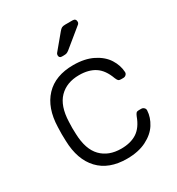

<svg xmlns="http://www.w3.org/2000/svg" viewBox="-175 -837 886 959"><g transform="rotate(-30 268.0 -357.5)"><path d="M278 10Q174 10 117 -50.5Q60 -111 57 -220L56 -260L57 -300Q60 -409 117 -469.5Q174 -530 278 -530Q344 -530 390.5 -506.5Q437 -483 460 -446.5Q483 -410 485 -371Q485 -370 485 -369Q485 -361 478.5 -355Q472 -349 463 -349H449Q439 -349 434.5 -353.5Q430 -358 425 -370Q405 -425 369 -448.5Q333 -472 278 -472Q206 -472 163.5 -428.5Q121 -385 118 -295L117 -260L118 -225Q121 -135 163.5 -91.5Q206 -48 278 -48Q333 -48 369 -71.5Q405 -95 425 -150Q430 -162 434.5 -166.5Q439 -171 449 -171H463Q472 -171 478.5 -165Q485 -159 485 -151Q485 -150 485 -149Q483 -110 460 -73.5Q437 -37 390.5 -13.5Q344 10 278 10ZM251 -595Q235 -595 235 -611Q235 -619 240 -624L309 -707Q318 -718 325 -721.5Q332 -725 346 -725H387Q406 -725 406 -706Q406 -699 401 -694L292 -605Q284 -599 278 -597Q272 -595 261 -595Z"/></g></svg>

Font: Rubik AZ
Style: Regular
Weight: 300
Designer: Hubert and Fischer
Foundry: Hubert & Fischer
Version: Version 2.000